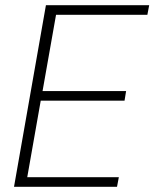

<svg xmlns="http://www.w3.org/2000/svg" viewBox="-20 -720 595 740"><path d="M34 0 157 -700H555L548 -663H196L144 -369H466L460 -332H137L85 -37H438L431 0Z"/></svg>

Font: DM Sans 20pt ExtraLight
Style: Italic
Weight: 250
Italic angle: -10°
Version: Version 4.004;gftools[0.9.30]